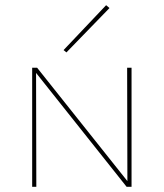

<svg xmlns="http://www.w3.org/2000/svg" viewBox="-20 -720 631 740"><path d="M236 -518 225 -527 389 -700 402 -689ZM487 -459V0H468L119 -439L120 0H104V-459H123L471 -22L470 -459Z"/></svg>

Font: Ysabeau SC Thin
Style: Regular
Weight: 200
Designer: Christian Thalmann (Catharsis Fonts)
Version: Version 0.003